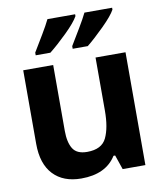

<svg xmlns="http://www.w3.org/2000/svg" viewBox="-86 -835 772 915"><g transform="rotate(-10 300.0 -378.0)"><path d="M373 -606Q408 -634 456 -681.5Q504 -729 519 -757V-766H385Q372 -739 347.5 -698Q323 -657 300 -619V-606ZM192 -606Q230 -636 277 -682Q324 -728 340 -757V-766H206Q193 -739 168.5 -698Q144 -657 121 -619V-606ZM403 -70H411L435 0H545V-546H400V-289Q400 -207 377 -158.5Q354 -110 283 -110Q233 -110 214 -141Q195 -172 195 -227V-546H50V-190Q50 -93 98.5 -41.5Q147 10 234 10Q353 10 403 -70Z"/></g></svg>

Font: Noto Sans Mono UI
Style: Bold
Weight: 700
Designer: Monotype Design team
Foundry: Monotype Imaging Inc.
Version: 1.000